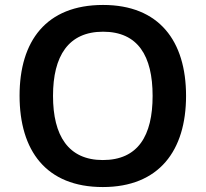

<svg xmlns="http://www.w3.org/2000/svg" viewBox="-20 -745 830 775"><path d="M731 -358C731 -580 622 -725 396 -725C166 -725 59 -579 59 -359C59 -137 166 10 395 10C622 10 731 -137 731 -358ZM194 -358C194 -519 256 -617 396 -617C537 -617 596 -519 596 -358C596 -197 537 -99 395 -99C256 -99 194 -197 194 -358Z"/></svg>

Font: Noto Sans Arabic UI SmBd
Style: Regular
Weight: 600
Designer: Monotype Design Team, Nadine Chahine and Nizar Qandah
Foundry: Monotype Imaging Inc.
Version: Version 2.010